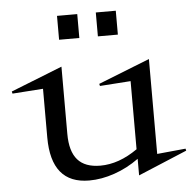

<svg xmlns="http://www.w3.org/2000/svg" viewBox="-78 -671 746 739"><g transform="rotate(-5 294.5 -301.0)"><path d="M-29.8 -347.2 168.9 -425.8V-166Q168.9 -98.6 197.5 -65.9Q226.1 -33.2 285.2 -33.2Q356.9 -33.2 429.2 -84V-347.2L310.1 -338.9L308.1 -347.2L506.8 -425.8V-59.1L617.2 -69.8L619.1 -62L430.2 17.1V-46.9Q385.7 -14.6 335.4 2.7Q285.2 20 237.8 20Q90.8 20 90.8 -159.2V-347.2L-27.8 -338.9ZM168.9 -529.8V-622.1H247.1V-529.8ZM318.8 -529.8V-622.1H396V-529.8Z"/></g></svg>

Font: Halibut
Style: Regular
Weight: 400
Designer: Matteo Maggi
Foundry: Collletttivo
Version: Version 3.080 | FøM Fix